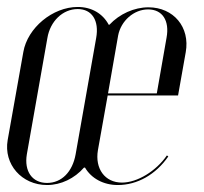

<svg xmlns="http://www.w3.org/2000/svg" viewBox="-23 -523 585 551"><path d="M200 -503C128 -503 56 -443 44 -374L-1 -121C-13 -52 39 8 112 8C152 8 191 -11 218 -42H221C239 -11 274 8 315 8C371 8 424 -22 460 -74L456 -77C425 -32 371 1 327 1C278 1 249 -39 258 -92L286 -249H488L510 -373C523 -445 475 -502 403 -502C362 -502 320 -483 291 -452H289C272 -484 240 -503 200 -503ZM194 -80C185 -30 154 2 112 2C69 2 46 -32 54 -80L113 -414C121 -462 157 -497 200 -497C241 -497 262 -464 253 -414ZM316 -421C324 -463 361 -496 402 -496C443 -496 464 -464 455 -415L427 -255H287Z"/></svg>

Font: Moniqa Ita Display
Style: Italic
Weight: 400
Italic angle: -10°
Designer: Rajesh Rajput
Foundry: Rajesh Rajput
Version: Version 1.000